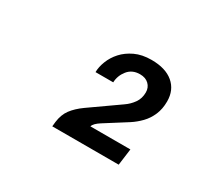

<svg xmlns="http://www.w3.org/2000/svg" viewBox="-83 -957 766 686"><g transform="rotate(30 300.0 -613.5)"><path d="M184 -422 186 -441Q190 -473 206 -494.5Q222 -516 250 -536L368 -619Q387 -632 400 -650.5Q413 -669 413 -694Q413 -714 399.5 -727Q386 -740 363 -740Q331 -740 313 -717.5Q295 -695 294 -667H221Q221 -688 230.5 -712.5Q240 -737 258.5 -757.5Q277 -778 305.5 -791.5Q334 -805 373 -805Q431 -805 463 -778Q495 -751 495 -704Q495 -673 484.5 -648.5Q474 -624 456.5 -606Q439 -588 419 -575L329 -518Q318 -511 311 -504Q304 -497 302 -490H467L458 -422Z"/></g></svg>

Font: Chivo Mono SemiBold
Style: Italic
Weight: 600
Italic angle: -8.05°
Monospace: yes
Version: Version 1.008